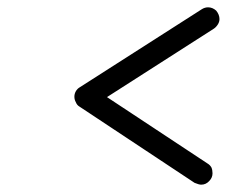

<svg xmlns="http://www.w3.org/2000/svg" viewBox="-20 -506 639 524"><path d="M529 -2C537.7 -2 545 -5.3 551 -12C557 -18 560 -25 560 -33C560 -39 559 -44.3 557 -49C554.3 -53.7 550.7 -57.3 546 -60L272 -241L564 -428C568 -430.7 571.7 -434.7 575 -440C577.7 -444.7 579 -449.3 579 -454C579 -462 576 -469.7 570 -477C563.3 -483 556 -486 548 -486C542 -486 536.3 -484.3 531 -481L198 -268C193.3 -265.3 189.7 -261.7 187 -257C184.3 -252.3 183 -247.3 183 -242C183 -236.7 184.3 -231.7 187 -227C189 -221.7 192.3 -217.7 197 -215L511 -7C519 -3.7 525 -2 529 -2Z"/></svg>

Font: naYanakamik
Style: Regular
Weight: 500
Designer: Nagarjuna G.,Vikas B.,Ruchir J.,Tushar G.,Vinay J.
Foundry: gnowledge lab
Version: 1.1